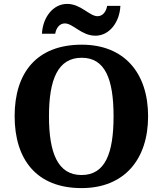

<svg xmlns="http://www.w3.org/2000/svg" viewBox="-20 -954 834 984"><path d="M469 -771C540 -771 593 -839 597 -924H529C525 -897 508 -871 480 -871C438 -871 395 -934 324 -934C252 -934 199 -865 195 -781H263C267 -808 284 -834 312 -834C355 -834 397 -771 469 -771ZM398 10C617 10 739 -137 739 -358C739 -580 617 -725 399 -725C167 -725 55 -580 55 -359C55 -137 167 10 398 10ZM398 -57C277 -57 231 -168 231 -358C231 -548 277 -658 399 -658C519 -658 562 -548 562 -358C562 -168 519 -57 398 -57Z"/></svg>

Font: Noto Serif Hentaigana Bold
Style: Regular
Weight: 700
Designer: Kazuhiro Yamada
Foundry: nipponia
Version: Version 1.000